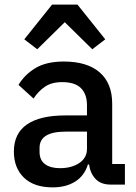

<svg xmlns="http://www.w3.org/2000/svg" viewBox="-20 -798 589 830"><path d="M459 0Q416 0 393 -24.5Q370 -49 365 -87H360Q345 -38 305 -13Q265 12 208 12Q127 12 83.5 -30Q40 -72 40 -143Q40 -221 96.5 -260Q153 -299 262 -299H356V-343Q356 -391 330 -417Q304 -443 249 -443Q203 -443 174 -423Q145 -403 125 -372L60 -431Q86 -475 133 -503.5Q180 -532 256 -532Q357 -532 411 -485Q465 -438 465 -350V-89H520V0ZM239 -71Q290 -71 323 -93.5Q356 -116 356 -154V-229H264Q151 -229 151 -159V-141Q151 -106 174.5 -88.5Q198 -71 239 -71ZM315 -778 435 -628 379 -585 260 -702 141 -585 85 -628 205 -778Z"/></svg>

Font: IBM Plex Sans Hebrew Medium
Style: Regular
Weight: 500
Designer: Mike Abbink, Paul van der Laan, Pieter van Rosmalen, Yanek Iontef
Foundry: Bold Monday
Version: Version 1.2